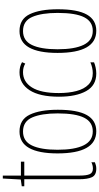

<svg xmlns="http://www.w3.org/2000/svg" viewBox="311 -1007 706 1368"><g transform="rotate(-90 664.0 -323.0)"><path d="M147 -14Q160 -14 172.5 -17.5Q185 -21 192 -25V0Q182 4 171 7Q160 10 146 10Q100 10 85.5 -21Q71 -52 71 -112V-503H21V-521L69 -528L76 -656H97V-527H196V-503H97V-108Q97 -60 107 -37Q117 -14 147 -14Z M566 -264Q566 -124 528 -57Q490 10 413 10Q255 10 255 -266Q255 -400 293.5 -468.5Q332 -537 411 -537Q496 -537 531 -464Q566 -391 566 -264ZM281 -266Q281 -143 313 -79Q345 -15 412 -15Q478 -15 509 -76Q540 -137 540 -265Q540 -380 511.5 -446Q483 -512 411 -512Q342 -512 311.5 -448.5Q281 -385 281 -266Z M824 10Q739 10 699 -62Q659 -134 659 -256Q659 -394 705.5 -465.5Q752 -537 833 -537Q874 -537 905 -519L895 -496Q869 -512 834 -512Q765 -512 725 -448.5Q685 -385 685 -257Q685 -186 699.5 -131Q714 -76 745.5 -45.5Q777 -15 827 -15Q865 -15 904 -32V-6Q888 1 866 5.5Q844 10 824 10Z M1282 -264Q1282 -124 1244 -57Q1206 10 1129 10Q971 10 971 -266Q971 -400 1009.5 -468.5Q1048 -537 1127 -537Q1212 -537 1247 -464Q1282 -391 1282 -264ZM997 -266Q997 -143 1029 -79Q1061 -15 1128 -15Q1194 -15 1225 -76Q1256 -137 1256 -265Q1256 -380 1227.5 -446Q1199 -512 1127 -512Q1058 -512 1027.5 -448.5Q997 -385 997 -266Z"/></g></svg>

Font: Noto Sans Gurmukhi ExtraCondensed Thin
Style: Regular
Weight: 100
Width: 2
Designer: Jelle Bosma - Monotype Design Team
Foundry: Monotype Imaging Inc.
Version: Version 2.004; ttfautohint (v1.8.4.7-5d5b)